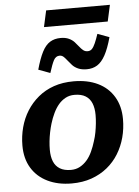

<svg xmlns="http://www.w3.org/2000/svg" viewBox="-63 -1001 768 1062"><g transform="rotate(-5 321.5 -470.0)"><path d="M434 -209Q442 -233 446.5 -257.5Q451 -282 453.5 -306Q456 -330 456 -353Q456 -391 445 -418Q434 -445 410.5 -459.5Q387 -474 349 -474Q321 -474 299 -462Q277 -450 260.5 -430.5Q244 -411 231 -384Q218 -357 209 -327Q202 -304 197 -279Q192 -254 189.5 -230Q187 -206 187 -183Q187 -145 198 -118Q209 -91 233 -76.5Q257 -62 294 -62Q322 -62 344 -74Q366 -86 383 -105.5Q400 -125 412.5 -152Q425 -179 434 -209ZM38 -219Q38 -271 51 -320Q64 -369 90 -410.5Q116 -452 154 -483.5Q192 -515 241 -532Q290 -549 351 -549Q428 -549 485 -521.5Q542 -494 573.5 -441.5Q605 -389 605 -317Q605 -264 592 -215.5Q579 -167 553.5 -125.5Q528 -84 490 -53Q452 -22 402.5 -4.5Q353 13 292 13Q216 13 158.5 -15Q101 -43 69.5 -95Q38 -147 38 -219ZM430 -609Q402 -609 382.5 -617.5Q363 -626 350.5 -639.5Q338 -653 328 -666Q318 -679 308.5 -688Q299 -697 286 -697Q265 -697 253.5 -675.5Q242 -654 227 -606L162 -630Q179 -691 197.5 -727Q216 -763 241 -778.5Q266 -794 300 -794Q327 -794 345.5 -785.5Q364 -777 376 -764Q388 -751 398 -738Q408 -725 418.5 -716.5Q429 -708 443 -708Q458 -708 467.5 -718Q477 -728 486 -748.5Q495 -769 505 -799L570 -775Q553 -713 533 -676.5Q513 -640 488 -624.5Q463 -609 430 -609ZM234 -953H588L568 -862H214Z"/></g></svg>

Font: Roboto Serif 20pt SemiBold
Style: Italic
Weight: 600
Italic angle: -10°
Version: Version 1.007